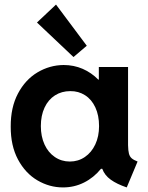

<svg xmlns="http://www.w3.org/2000/svg" viewBox="-20 -819 654 847"><path d="M431.2 -74.2H425.3Q393.6 -35.2 350.6 -13.7Q307.6 7.8 257.8 7.8Q198.2 7.8 145 -23.4Q91.8 -54.7 59.3 -115.5Q26.9 -176.3 27.3 -260.7Q26.9 -345.2 59.3 -406.5Q91.8 -467.8 145.5 -499.8Q199.2 -531.7 260.7 -532.2Q305.7 -532.2 344.5 -515.4Q383.3 -498.5 413.6 -467.8H416V-523.4H544.9V-178.7Q545.4 -154.3 548.8 -141.4Q552.2 -128.4 560.8 -120.8Q569.3 -113.3 586.9 -106.4L539.1 7.8Q495.6 -6.8 468.5 -26.4Q441.4 -45.9 431.2 -74.2ZM417 -262.7Q417 -310.1 400.6 -345.2Q384.3 -380.4 355.2 -398.9Q326.2 -417.5 290 -417Q252 -417 222.4 -398.2Q192.9 -379.4 176.5 -344.2Q160.2 -309.1 160.2 -262.7Q160.2 -217.3 176.3 -181.9Q192.4 -146.5 221.7 -126.5Q251 -106.4 288.1 -106.4Q325.2 -106.4 354.5 -126.5Q383.8 -146.5 400.4 -181.9Q417 -217.3 417 -262.7ZM143.1 -719.7 227.1 -798.8 362.8 -617.2 304.2 -567.4Z"/></svg>

Font: Reddit Sans Strawberry
Style: Bold
Weight: 700
Designer: Stephen Hutchings
Foundry: Reddit
Version: Version 1.013